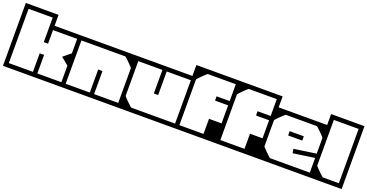

<svg xmlns="http://www.w3.org/2000/svg" viewBox="-51 -1134 3218 1682"><g transform="rotate(20 1558.5 -293.0)"><path d="M245 -213Q245 -213 248 -213Q251 -213 255.5 -213Q260 -213 265 -213Q270.5 -213 275.2 -213Q280 -213 283 -213Q286 -213 286 -213Q286 -205 286 -185.2Q286 -165.5 286 -141Q286 -116.5 286 -93.2Q286 -70 286 -55Q286 -40 286 -40Q286 -40 286 -40Q286 -40 286 -40Q286 -40 286 -40Q286 -40 302.2 -40Q318.5 -40 344 -40Q369.5 -40 398 -40Q426.5 -40 452 -40Q477.5 -40 493.8 -40Q510 -40 510 -40Q510 -40 510 -40Q510 -40 510 -40Q510 -40 510 -40Q510 -40 510 -55.8Q510 -71.5 510 -89.8Q510 -108 510 -115Q510 -120.5 510 -125.8Q510 -131 510 -138.8Q510 -146.5 510 -158.5Q510 -170.5 510 -189Q510 -189 510 -189Q510 -189 510 -189Q510 -189 510 -189Q510 -189 510 -199.5Q510 -210 510 -224Q510 -238 510 -248.5Q510 -259 510 -259H550Q550 -234.5 550 -204.8Q550 -175 550 -141.8Q550 -108.5 550 -72.8Q550 -37 550 0Q550 0 550 0Q550 0 550 0Q550 0 550 0Q550 0 550 0Q550 0 550 0Q550 0 550 0Q550 0 550 0Q550 0 550 0Q550 0 528.5 0Q507 0 473 0Q439 0 400.5 0Q362 0 327.2 0Q292.5 0 269.8 0Q247 0 245 0Q245 0 245 0Q245 0 245 0Q245 0 245 0Q245 0 245 0Q245 0 245 0Q245 0 245 0Q245 0 245 0Q245 0 245 -6Q245 -12 245 -20Q245 -28 245 -34Q245 -40 245 -40Q245 -40 245 -40Q245 -40 245 -40Q245 -40 245 -40Q245 -60 245 -79.8Q245 -99.5 245 -118.2Q245 -137 245 -154Q245 -171 245 -186Q245 -201 245 -213ZM-20 -279H20Q20 -279 20 -261.8Q20 -244.5 20 -217.2Q20 -190 20 -159.5Q20 -129 20 -101.8Q20 -74.5 20 -57.2Q20 -40 20 -40Q20 -40 20 -40Q20 -40 20 -40Q20 -40 20 -40Q20 -40 20 -40Q20 -40 20 -40Q20 -40 20 -40Q20 -40 20 -40Q20 -40 20 -40Q20 -40 20 -40Q20 -40 20 -40Q20 -40 20 -40Q20 -40 20 -40Q20 -40 20 -40Q20 -40 38.2 -40Q56.5 -40 85.2 -40Q114 -40 146 -40Q178 -40 206.8 -40Q235.5 -40 253.8 -40Q272 -40 272 -40Q272 -30.5 272 -20.2Q272 -10 272 0Q272 0 272 0Q272 0 272 0Q272 0 272 0Q272 0 272 0Q272 0 272 0Q272 0 251 0Q230 0 196.8 0Q163.5 0 126 0Q88.5 0 55.2 0Q22 0 1 0Q-20 0 -20 0Q-20 0 -20 0Q-20 0 -20 0Q-20 0 -20 0Q-20 0 -20 0Q-20 0 -20 -20.2Q-20 -40.5 -20 -72.2Q-20 -104 -20 -139.5Q-20 -175 -20 -206.8Q-20 -238.5 -20 -258.8Q-20 -279 -20 -279ZM-20 -288V-586Q-20 -586 -4.5 -586Q11 -586 34.2 -586Q57.5 -586 81 -586Q104.5 -586 121 -586Q137.5 -586 139 -586Q139 -586 139 -586Q139 -586 139 -586Q139 -586 139 -586Q139 -586 139 -586Q139 -586 139 -586Q139 -586 139 -586Q139 -586 139 -586Q139 -586 139 -586Q139 -586 139 -586Q139 -586 139 -586Q140.5 -586 155.5 -586Q170.5 -586 192.2 -586Q214 -586 235.2 -586Q256.5 -586 270.8 -586Q285 -586 285 -586V-484Q306 -484 327 -484Q348 -484 369 -484Q390 -484 411 -484Q411 -484 425 -484Q439 -484 459.8 -484Q480.5 -484 501.2 -484Q522 -484 536 -484Q550 -484 550 -484Q550 -484 550 -484Q550 -484 550 -484Q550 -484 550 -484Q550 -484 550 -484V-287H510V-444Q510 -444 510 -444Q510 -444 510 -444Q510 -444 510 -444Q510 -444 510 -444Q510 -444 510 -444Q510 -444 510 -444Q510 -444 510 -444Q510 -444 493.8 -444Q477.5 -444 452 -444Q426.5 -444 397.8 -444Q369 -444 343.2 -444Q317.5 -444 301.2 -444Q285 -444 285 -444Q285 -444 285 -444Q285 -444 285 -444Q285 -444 285 -444Q285 -444 285 -431.2Q285 -418.5 285 -399.5Q285 -380.5 285 -361.5Q285 -342.5 285 -329.8Q285 -317 285 -317Q285 -317 275 -317Q265 -317 265 -317Q265 -317 255 -317Q245 -317 245 -317Q245 -317 245 -340.2Q245 -363.5 245 -397.5Q245 -431.5 245 -465.5Q245 -499.5 245 -522.8Q245 -546 245 -546Q245 -546 245 -546Q245 -546 245 -546Q245 -546 229 -546Q213 -546 192 -546Q171 -546 155 -546Q139 -546 139 -546Q139 -546 121 -546Q103 -546 79.5 -546Q56 -546 38 -546Q20 -546 20 -546Q20 -546 20 -546Q20 -546 20 -546V-288ZM440 -252Q440 -252 440 -252Q440 -252 440 -252Q440 -252 450.5 -260.5Q461 -269 475 -280.5Q489 -292 499.5 -300.5Q510 -309 510 -309V-359H529H550Q550 -359 550 -337.5Q550 -316 550 -284Q550 -252 550 -220Q550 -188 550 -166.5Q550 -145 550 -145H529H510V-195Q510 -195 499.5 -203.5Q489 -212 475 -223.5Q461 -235 450.5 -243.5Q440 -252 440 -252Q440 -252 440 -252Q440 -252 440 -252ZM-20 -358H20Q20 -330.5 20 -314Q20 -297.5 20 -282.2Q20 -267 20 -243Q20 -243 20 -243Q20 -243 20 -243Q20 -243 20 -243Q20 -243 20 -243Q20 -218 20 -205Q20 -192 20 -183.2Q20 -174.5 20 -162.8Q20 -151 20 -128H-20Z M1080 -128H1040Q1040 -155.5 1040 -172Q1040 -188.5 1040 -203.8Q1040 -219 1040 -243Q1040 -243 1040 -243Q1040 -243 1040 -243Q1040 -243 1040 -243Q1040 -243 1040 -243Q1040 -268 1040 -281Q1040 -294 1040 -302.8Q1040 -311.5 1040 -323.2Q1040 -335 1040 -358H1080ZM510 -128V-358H550Q550 -335 550 -323.2Q550 -311.5 550 -302.8Q550 -294 550 -281Q550 -268 550 -243Q550 -243 550 -243Q550 -243 550 -243Q550 -243 550 -243Q550 -243 550 -243Q550 -219 550 -203.8Q550 -188.5 550 -172Q550 -155.5 550 -128ZM1080 -205H1040V-364Q1040 -365.5 1032.2 -374Q1024.5 -382.5 1013 -394.2Q1001.5 -406 989.5 -417.5Q977.5 -429 969 -436.5Q960.5 -444 959 -444Q959 -444 959 -444Q959 -444 959 -444Q959 -444 959 -444Q959 -444 941.8 -444Q924.5 -444 899 -444Q873.5 -444 848 -444Q822.5 -444 805.2 -444Q788 -444 788 -444Q788 -454 788 -464.2Q788 -474.5 788 -484Q788 -484 788 -484Q788 -484 788 -484Q788 -484 788 -484Q788 -484 788 -484Q788 -484 788 -484Q791.5 -484 814 -484Q836.5 -484 869.8 -484Q903 -484 939.2 -484Q975.5 -484 1007.5 -484Q1039.5 -484 1059.8 -484Q1080 -484 1080 -484Q1080 -484 1080 -484Q1080 -484 1080 -484Q1080 -484 1080 -484Q1080 -484 1080 -484Q1080 -484 1080 -463.8Q1080 -443.5 1080 -411.8Q1080 -380 1080 -344.5Q1080 -309 1080 -277.2Q1080 -245.5 1080 -225.2Q1080 -205 1080 -205ZM1080 -279Q1080 -279 1080 -258.8Q1080 -238.5 1080 -206.8Q1080 -175 1080 -139.5Q1080 -104 1080 -72.2Q1080 -40.5 1080 -20.2Q1080 0 1080 0Q1080 0 1080 0Q1080 0 1080 0Q1080 0 1080 0Q1080 0 1080 0Q1080 0 1059 0Q1038 0 1004.8 0Q971.5 0 934 0Q896.5 0 863.2 0Q830 0 809 0Q788 0 788 0Q788 0 788 0Q788 0 788 0Q788 0 788 0Q788 0 788 0Q788 0 788 0Q788 -10 788 -20.2Q788 -30.5 788 -40Q788 -40 806.2 -40Q824.5 -40 853.2 -40Q882 -40 914 -40Q946 -40 974.8 -40Q1003.5 -40 1021.8 -40Q1040 -40 1040 -40Q1040 -40 1040 -40Q1040 -40 1040 -40Q1040 -40 1040 -40Q1040 -40 1040 -40Q1040 -40 1040 -40Q1040 -40 1040 -40Q1040 -40 1040 -40Q1040 -40 1040 -40Q1040 -40 1040 -40Q1040 -40 1040 -40Q1040 -40 1040 -40Q1040 -40 1040 -40Q1040 -40 1040 -40Q1040 -40 1040 -57.2Q1040 -74.5 1040 -101.8Q1040 -129 1040 -159.5Q1040 -190 1040 -217.2Q1040 -244.5 1040 -261.8Q1040 -279 1040 -279ZM510 -279H550Q550 -279 550 -261.8Q550 -244.5 550 -217.2Q550 -190 550 -159.5Q550 -129 550 -101.8Q550 -74.5 550 -57.2Q550 -40 550 -40Q550 -40 550 -40Q550 -40 550 -40Q550 -40 550 -40Q550 -40 550 -40Q550 -40 550 -40Q550 -40 550 -40Q550 -40 550 -40Q550 -40 550 -40Q550 -40 550 -40Q550 -40 550 -40Q550 -40 550 -40Q550 -40 550 -40Q550 -40 550 -40Q550 -40 568.2 -40Q586.5 -40 615.2 -40Q644 -40 676 -40Q708 -40 736.8 -40Q765.5 -40 783.8 -40Q802 -40 802 -40Q802 -30.5 802 -20.2Q802 -10 802 0Q802 0 802 0Q802 0 802 0Q802 0 802 0Q802 0 802 0Q802 0 802 0Q802 0 781 0Q760 0 726.8 0Q693.5 0 656 0Q618.5 0 585.2 0Q552 0 531 0Q510 0 510 0Q510 0 510 0Q510 0 510 0Q510 0 510 0Q510 0 510 0Q510 0 510 -20.2Q510 -40.5 510 -72.2Q510 -104 510 -139.5Q510 -175 510 -206.8Q510 -238.5 510 -258.8Q510 -279 510 -279ZM510 -205Q510 -205 510 -225.2Q510 -245.5 510 -277.2Q510 -309 510 -344.5Q510 -380 510 -411.8Q510 -443.5 510 -463.8Q510 -484 510 -484Q510 -484 510 -484Q510 -484 510 -484Q510 -484 510 -484Q510 -484 510 -484Q510 -484 531 -484Q552 -484 585.2 -484Q618.5 -484 656 -484Q693.5 -484 726.8 -484Q760 -484 781 -484Q802 -484 802 -484Q802 -484 802 -484Q802 -484 802 -484Q802 -484 802 -484Q802 -484 802 -484Q802 -484 802 -484Q802 -474.5 802 -464.2Q802 -454 802 -444Q802 -444 783.8 -444Q765.5 -444 736.8 -444Q708 -444 676 -444Q644 -444 615.2 -444Q586.5 -444 568.2 -444Q550 -444 550 -444Q550 -444 550 -444Q550 -444 550 -444Q550 -444 550 -444Q550 -444 550 -444Q550 -444 550 -444Q550 -444 550 -444Q550 -444 550 -444Q550 -444 550 -444Q550 -444 550 -444Q550 -444 550 -444Q550 -444 550 -444Q550 -444 550 -444Q550 -444 550 -444Q550 -444 550 -426.8Q550 -409.5 550 -382.2Q550 -355 550 -324.5Q550 -294 550 -266.8Q550 -239.5 550 -222.2Q550 -205 550 -205ZM779 -33Q777.5 -33 776.8 -33Q776 -33 775.5 -33.5Q775 -34 775 -34.8Q775 -35.5 775 -37Q775 -37 775 -37Q775 -37 775 -37Q775 -37 775 -37Q775 -37 775 -37Q775 -37 775 -37Q775 -37 775 -52.5Q775 -68 775 -92.2Q775 -116.5 775 -144Q775 -171.5 775 -195.8Q775 -220 775 -235.5Q775 -251 775 -251Q775 -253 775.2 -253.8Q775.5 -254.5 776.2 -254.8Q777 -255 779 -255Q779 -255 787 -255Q795 -255 803 -255Q811 -255 811 -255Q813 -255 813.8 -254.8Q814.5 -254.5 814.8 -253.8Q815 -253 815 -251Q815 -251 815 -235.5Q815 -220 815 -195.8Q815 -171.5 815 -144Q815 -116.5 815 -92.2Q815 -68 815 -52.5Q815 -37 815 -37Q815 -37 815 -37Q815 -37 815 -37Q815 -37 815 -37Q815 -37 815 -37Q815 -37 815 -37Q815 -35.5 815 -34.8Q815 -34 814.5 -33.5Q814 -33 813.2 -33Q812.5 -33 811 -33Q811 -33 803 -33Q795 -33 787 -33Q779 -33 779 -33Z M1040 -357H1080Q1080 -329.5 1080 -313Q1080 -296.5 1080 -281.2Q1080 -266 1080 -242Q1080 -242 1080 -242Q1080 -242 1080 -242Q1080 -242 1080 -242Q1080 -242 1080 -242Q1080 -217 1080 -204Q1080 -191 1080 -182.2Q1080 -173.5 1080 -161.8Q1080 -150 1080 -127H1040ZM1610 -357V-127H1570Q1570 -150 1570 -161.8Q1570 -173.5 1570 -182.2Q1570 -191 1570 -204Q1570 -217 1570 -242Q1570 -242 1570 -242Q1570 -242 1570 -242Q1570 -242 1570 -242Q1570 -242 1570 -242Q1570 -266 1570 -281.2Q1570 -296.5 1570 -313Q1570 -329.5 1570 -357ZM1040 -279H1080V-120Q1080 -118.5 1087.8 -110Q1095.5 -101.5 1107 -89.8Q1118.5 -78 1130.5 -66.5Q1142.5 -55 1151 -47.5Q1159.5 -40 1161 -40Q1161 -40 1161 -40Q1161 -40 1161 -40Q1161 -40 1161 -40Q1161 -40 1178.2 -40Q1195.5 -40 1221 -40Q1246.5 -40 1272 -40Q1297.5 -40 1314.8 -40Q1332 -40 1332 -40Q1332 -30.5 1332 -20.2Q1332 -10 1332 0Q1332 0 1332 0Q1332 0 1332 0Q1332 0 1332 0Q1332 0 1332 0Q1332 0 1332 0Q1328.5 0 1306 0Q1283.5 0 1250.2 0Q1217 0 1180.8 0Q1144.5 0 1112.5 0Q1080.5 0 1060.2 0Q1040 0 1040 0Q1040 0 1040 0Q1040 0 1040 0Q1040 0 1040 0Q1040 0 1040 0Q1040 0 1040 -20.2Q1040 -40.5 1040 -72.2Q1040 -104 1040 -139.5Q1040 -175 1040 -206.8Q1040 -238.5 1040 -258.8Q1040 -279 1040 -279ZM1040 -205Q1040 -205 1040 -225.2Q1040 -245.5 1040 -277.2Q1040 -309 1040 -344.5Q1040 -380 1040 -411.8Q1040 -443.5 1040 -463.8Q1040 -484 1040 -484Q1040 -484 1040 -484Q1040 -484 1040 -484Q1040 -484 1040 -484Q1040 -484 1040 -484Q1040 -484 1061 -484Q1082 -484 1115.2 -484Q1148.5 -484 1186 -484Q1223.5 -484 1256.8 -484Q1290 -484 1311 -484Q1332 -484 1332 -484Q1332 -484 1332 -484Q1332 -484 1332 -484Q1332 -484 1332 -484Q1332 -484 1332 -484Q1332 -484 1332 -484Q1332 -474.5 1332 -464.2Q1332 -454 1332 -444Q1332 -444 1313.8 -444Q1295.5 -444 1266.8 -444Q1238 -444 1206 -444Q1174 -444 1145.2 -444Q1116.5 -444 1098.2 -444Q1080 -444 1080 -444Q1080 -444 1080 -444Q1080 -444 1080 -444Q1080 -444 1080 -444Q1080 -444 1080 -444Q1080 -444 1080 -444Q1080 -444 1080 -444Q1080 -444 1080 -444Q1080 -444 1080 -444Q1080 -444 1080 -444Q1080 -444 1080 -444Q1080 -444 1080 -444Q1080 -444 1080 -444Q1080 -444 1080 -444Q1080 -444 1080 -426.8Q1080 -409.5 1080 -382.2Q1080 -355 1080 -324.5Q1080 -294 1080 -266.8Q1080 -239.5 1080 -222.2Q1080 -205 1080 -205ZM1610 -205H1570Q1570 -205 1570 -222.2Q1570 -239.5 1570 -266.8Q1570 -294 1570 -324.5Q1570 -355 1570 -382.2Q1570 -409.5 1570 -426.8Q1570 -444 1570 -444Q1570 -444 1570 -444Q1570 -444 1570 -444Q1570 -444 1570 -444Q1570 -444 1570 -444Q1570 -444 1570 -444Q1570 -444 1570 -444Q1570 -444 1570 -444Q1570 -444 1570 -444Q1570 -444 1570 -444Q1570 -444 1570 -444Q1570 -444 1570 -444Q1570 -444 1570 -444Q1570 -444 1570 -444Q1570 -444 1551.8 -444Q1533.5 -444 1504.8 -444Q1476 -444 1444 -444Q1412 -444 1383.2 -444Q1354.5 -444 1336.2 -444Q1318 -444 1318 -444Q1318 -454 1318 -464.2Q1318 -474.5 1318 -484Q1318 -484 1318 -484Q1318 -484 1318 -484Q1318 -484 1318 -484Q1318 -484 1318 -484Q1318 -484 1318 -484Q1318 -484 1339 -484Q1360 -484 1393.2 -484Q1426.5 -484 1464 -484Q1501.5 -484 1534.8 -484Q1568 -484 1589 -484Q1610 -484 1610 -484Q1610 -484 1610 -484Q1610 -484 1610 -484Q1610 -484 1610 -484Q1610 -484 1610 -484Q1610 -484 1610 -463.8Q1610 -443.5 1610 -411.8Q1610 -380 1610 -344.5Q1610 -309 1610 -277.2Q1610 -245.5 1610 -225.2Q1610 -205 1610 -205ZM1610 -279Q1610 -279 1610 -258.8Q1610 -238.5 1610 -206.8Q1610 -175 1610 -139.5Q1610 -104 1610 -72.2Q1610 -40.5 1610 -20.2Q1610 0 1610 0Q1610 0 1610 0Q1610 0 1610 0Q1610 0 1610 0Q1610 0 1610 0Q1610 0 1589 0Q1568 0 1534.8 0Q1501.5 0 1464 0Q1426.5 0 1393.2 0Q1360 0 1339 0Q1318 0 1318 0Q1318 0 1318 0Q1318 0 1318 0Q1318 0 1318 0Q1318 0 1318 0Q1318 0 1318 0Q1318 -10 1318 -20.2Q1318 -30.5 1318 -40Q1318 -40 1336.2 -40Q1354.5 -40 1383.2 -40Q1412 -40 1444 -40Q1476 -40 1504.8 -40Q1533.5 -40 1551.8 -40Q1570 -40 1570 -40Q1570 -40 1570 -40Q1570 -40 1570 -40Q1570 -40 1570 -40Q1570 -40 1570 -40Q1570 -40 1570 -40Q1570 -40 1570 -40Q1570 -40 1570 -40Q1570 -40 1570 -40Q1570 -40 1570 -40Q1570 -40 1570 -40Q1570 -40 1570 -40Q1570 -40 1570 -40Q1570 -40 1570 -40Q1570 -40 1570 -57.2Q1570 -74.5 1570 -101.8Q1570 -129 1570 -159.5Q1570 -190 1570 -217.2Q1570 -244.5 1570 -261.8Q1570 -279 1570 -279ZM1309 -446Q1309 -446 1317 -446Q1325 -446 1333 -446Q1341 -446 1341 -446Q1342.5 -446 1343.2 -446Q1344 -446 1344.5 -445.5Q1345 -445 1345 -444.2Q1345 -443.5 1345 -442Q1345 -442 1345 -442Q1345 -442 1345 -442Q1345 -442 1345 -442Q1345 -442 1345 -442Q1345 -442 1345 -442Q1345 -442 1345 -426.5Q1345 -411 1345 -386.8Q1345 -362.5 1345 -335Q1345 -307.5 1345 -283.2Q1345 -259 1345 -243.5Q1345 -228 1345 -228Q1345 -226 1344.8 -225.2Q1344.5 -224.5 1343.8 -224.2Q1343 -224 1341 -224Q1341 -224 1333 -224Q1325 -224 1317 -224Q1309 -224 1309 -224Q1307 -224 1306.2 -224.2Q1305.5 -224.5 1305.2 -225.2Q1305 -226 1305 -228Q1305 -228 1305 -243.5Q1305 -259 1305 -283.2Q1305 -307.5 1305 -335Q1305 -362.5 1305 -386.8Q1305 -411 1305 -426.5Q1305 -442 1305 -442Q1305 -442 1305 -442Q1305 -442 1305 -442Q1305 -442 1305 -442Q1305 -442 1305 -442Q1305 -442 1305 -442Q1305 -443.5 1305 -444.2Q1305 -445 1305.5 -445.5Q1306 -446 1306.8 -446Q1307.5 -446 1309 -446Z M1830 -385Q1830 -387 1830.2 -387.8Q1830.5 -388.5 1831.2 -388.8Q1832 -389 1834 -389Q1834 -389 1849.5 -389Q1865 -389 1888 -389Q1911 -389 1934 -389Q1957 -389 1972.5 -389Q1988 -389 1988 -389Q1988 -389 1988 -389Q1988 -389 1988 -389Q1988 -389 1988 -389Q1988 -389 1988 -389Q1988 -389 1988 -389Q1991 -389 1991.5 -388.5Q1992 -388 1992 -385Q1992 -385 1992 -381.8Q1992 -378.5 1992 -373.8Q1992 -369 1992 -364.2Q1992 -359.5 1992 -356.2Q1992 -353 1992 -353Q1992 -350 1991.5 -349.5Q1991 -349 1988 -349Q1988 -349 1988 -349Q1988 -349 1988 -349Q1988 -349 1988 -349Q1988 -349 1988 -349Q1988 -349 1988 -349Q1988 -349 1972.5 -349Q1957 -349 1934 -349Q1911 -349 1888 -349Q1865 -349 1849.5 -349Q1834 -349 1834 -349Q1832 -349 1831.2 -349.2Q1830.5 -349.5 1830.2 -350.2Q1830 -351 1830 -353Q1830 -353 1830 -361Q1830 -369 1830 -377Q1830 -385 1830 -385ZM1570 -307Q1570 -330 1570 -352.8Q1570 -375.5 1570 -398.5Q1570 -421.5 1570 -444.8Q1570 -468 1570 -491.2Q1570 -514.5 1570 -538.2Q1570 -562 1570 -586Q1570 -586 1570 -586Q1570 -586 1570 -586Q1570 -586 1592 -586Q1614 -586 1646.5 -586Q1679 -586 1711.5 -586Q1744 -586 1766 -586Q1788 -586 1788 -586Q1788 -586 1788 -586Q1788 -586 1788 -586Q1788 -586 1788 -586Q1788 -586 1788 -586Q1788 -586 1788 -586Q1788 -576.5 1788 -566.2Q1788 -556 1788 -546Q1786.5 -546 1778 -546Q1769.5 -546 1757.5 -546Q1745.5 -546 1732.2 -546Q1719 -546 1708 -546Q1697 -546 1691 -546Q1691 -546 1691 -546Q1691 -546 1691 -546Q1691 -546 1691 -546Q1689.5 -546 1681 -538.5Q1672.5 -531 1660.5 -519.5Q1648.5 -508 1637 -496.2Q1625.5 -484.5 1617.8 -476Q1610 -467.5 1610 -466V-307ZM1992 -307H1952Q1952 -307 1952 -331.2Q1952 -355.5 1952 -391Q1952 -426.5 1952 -462Q1952 -497.5 1952 -521.8Q1952 -546 1952 -546Q1952 -546 1952 -546Q1952 -546 1952 -546Q1952 -546 1952 -546Q1952 -546 1952 -546Q1952 -546 1952 -546Q1952 -546 1952 -546Q1952 -546 1952 -546Q1952 -546 1952 -546Q1952 -546 1952 -546Q1952 -546 1952 -546Q1952 -546 1952 -546Q1952 -546 1934 -546Q1916 -546 1889.5 -546Q1863 -546 1836.5 -546Q1810 -546 1792 -546Q1774 -546 1774 -546Q1774 -556 1774 -566.2Q1774 -576.5 1774 -586Q1774 -586 1774 -586Q1774 -586 1774 -586Q1774 -586 1774 -586Q1774 -586 1774 -586Q1774 -586 1774 -586Q1774 -586 1796 -586Q1818 -586 1850.5 -586Q1883 -586 1915.5 -586Q1948 -586 1970 -586Q1992 -586 1992 -586Q1992 -586 1992 -586Q1992 -586 1992 -586Q1992 -586 1992 -586Q1992 -586 1992 -565.8Q1992 -545.5 1992 -513.8Q1992 -482 1992 -446.5Q1992 -411 1992 -379.2Q1992 -347.5 1992 -327.2Q1992 -307 1992 -307ZM1774 0Q1774 0 1774 0Q1774 0 1774 0Q1774 0 1774 0Q1774 0 1774 0Q1774 0 1774 0Q1773 0 1752 0Q1731 0 1700.8 0Q1670.5 0 1640.5 0Q1610.5 0 1590.2 0Q1570 0 1570 0Q1570 0 1570 0Q1570 0 1570 0Q1570 0 1570 0Q1570 -37 1570 -74.5Q1570 -112 1570 -147.2Q1570 -182.5 1570 -213.2Q1570 -244 1570 -268H1610V-40Q1610 -40 1610 -40Q1610 -40 1610 -40Q1610 -40 1610 -40Q1610 -40 1610 -40Q1610 -40 1610 -40Q1610 -40 1610 -40Q1610 -40 1626.8 -40Q1643.5 -40 1665.5 -40Q1687.5 -40 1704.2 -40Q1721 -40 1721 -40Q1721 -40 1738.2 -40Q1755.5 -40 1778 -40Q1800.5 -40 1817.8 -40Q1835 -40 1835 -40Q1835 -40 1835 -40Q1835 -40 1835 -40Q1835 -40 1835 -40Q1835 -40 1835 -40Q1835 -40 1835 -54.2Q1835 -68.5 1835 -89.5Q1835 -110.5 1835 -131.5Q1835 -152.5 1835 -166.8Q1835 -181 1835 -181Q1835 -181 1835 -181Q1835 -181 1835 -181Q1835 -181 1835 -181Q1835 -181 1835 -181Q1835 -181 1835 -181Q1835 -181 1852.8 -181Q1870.5 -181 1893.5 -181Q1916.5 -181 1934.2 -181Q1952 -181 1952 -181Q1952 -181 1952 -181Q1952 -181 1952 -181Q1952 -181 1952 -181Q1952 -181 1952 -194Q1952 -207 1952 -226Q1952 -245 1952 -264Q1952 -283 1952 -296Q1952 -309 1952 -309Q1952 -309 1952 -309Q1952 -309 1952 -309H1992Q1992 -290.5 1992 -272.5Q1992 -254.5 1992 -224.2Q1992 -194 1992 -141Q1992 -88 1992 0Q1992 0 1992 0Q1992 0 1992 0Q1992 0 1970.2 0Q1948.5 0 1916.5 0Q1884.5 0 1852.2 0Q1820 0 1797.5 0Q1775 0 1774 0Q1774 0 1774 0Q1774 0 1774 0Q1774 0 1774 0Q1774 0 1774 0Q1774 0 1774 0ZM1570 -358H1610Q1610 -330.5 1610 -314Q1610 -297.5 1610 -282.2Q1610 -267 1610 -243Q1610 -243 1610 -243Q1610 -243 1610 -243Q1610 -243 1610 -243Q1610 -243 1610 -243Q1610 -218 1610 -205Q1610 -192 1610 -183.2Q1610 -174.5 1610 -162.8Q1610 -151 1610 -128H1570Z M2212 -385Q2212 -387 2212.2 -387.8Q2212.5 -388.5 2213.2 -388.8Q2214 -389 2216 -389Q2216 -389 2231.5 -389Q2247 -389 2270 -389Q2293 -389 2316 -389Q2339 -389 2354.5 -389Q2370 -389 2370 -389Q2370 -389 2370 -389Q2370 -389 2370 -389Q2370 -389 2370 -389Q2370 -389 2370 -389Q2370 -389 2370 -389Q2373 -389 2373.5 -388.5Q2374 -388 2374 -385Q2374 -385 2374 -381.8Q2374 -378.5 2374 -373.8Q2374 -369 2374 -364.2Q2374 -359.5 2374 -356.2Q2374 -353 2374 -353Q2374 -350 2373.5 -349.5Q2373 -349 2370 -349Q2370 -349 2370 -349Q2370 -349 2370 -349Q2370 -349 2370 -349Q2370 -349 2370 -349Q2370 -349 2370 -349Q2370 -349 2354.5 -349Q2339 -349 2316 -349Q2293 -349 2270 -349Q2247 -349 2231.5 -349Q2216 -349 2216 -349Q2214 -349 2213.2 -349.2Q2212.5 -349.5 2212.2 -350.2Q2212 -351 2212 -353Q2212 -353 2212 -361Q2212 -369 2212 -377Q2212 -385 2212 -385ZM1952 -307Q1952 -330 1952 -352.8Q1952 -375.5 1952 -398.5Q1952 -421.5 1952 -444.8Q1952 -468 1952 -491.2Q1952 -514.5 1952 -538.2Q1952 -562 1952 -586Q1952 -586 1952 -586Q1952 -586 1952 -586Q1952 -586 1974 -586Q1996 -586 2028.5 -586Q2061 -586 2093.5 -586Q2126 -586 2148 -586Q2170 -586 2170 -586Q2170 -586 2170 -586Q2170 -586 2170 -586Q2170 -586 2170 -586Q2170 -586 2170 -586Q2170 -586 2170 -586Q2170 -576.5 2170 -566.2Q2170 -556 2170 -546Q2168.5 -546 2160 -546Q2151.5 -546 2139.5 -546Q2127.5 -546 2114.2 -546Q2101 -546 2090 -546Q2079 -546 2073 -546Q2073 -546 2073 -546Q2073 -546 2073 -546Q2073 -546 2073 -546Q2071.5 -546 2063 -538.5Q2054.5 -531 2042.5 -519.5Q2030.5 -508 2019 -496.2Q2007.5 -484.5 1999.8 -476Q1992 -467.5 1992 -466V-307ZM2374 -307H2334Q2334 -307 2334 -331.2Q2334 -355.5 2334 -391Q2334 -426.5 2334 -462Q2334 -497.5 2334 -521.8Q2334 -546 2334 -546Q2334 -546 2334 -546Q2334 -546 2334 -546Q2334 -546 2334 -546Q2334 -546 2334 -546Q2334 -546 2334 -546Q2334 -546 2334 -546Q2334 -546 2334 -546Q2334 -546 2334 -546Q2334 -546 2334 -546Q2334 -546 2334 -546Q2334 -546 2334 -546Q2334 -546 2316 -546Q2298 -546 2271.5 -546Q2245 -546 2218.5 -546Q2192 -546 2174 -546Q2156 -546 2156 -546Q2156 -556 2156 -566.2Q2156 -576.5 2156 -586Q2156 -586 2156 -586Q2156 -586 2156 -586Q2156 -586 2156 -586Q2156 -586 2156 -586Q2156 -586 2156 -586Q2156 -586 2178 -586Q2200 -586 2232.5 -586Q2265 -586 2297.5 -586Q2330 -586 2352 -586Q2374 -586 2374 -586Q2374 -586 2374 -586Q2374 -586 2374 -586Q2374 -586 2374 -586Q2374 -586 2374 -565.8Q2374 -545.5 2374 -513.8Q2374 -482 2374 -446.5Q2374 -411 2374 -379.2Q2374 -347.5 2374 -327.2Q2374 -307 2374 -307ZM2156 0Q2156 0 2156 0Q2156 0 2156 0Q2156 0 2156 0Q2156 0 2156 0Q2156 0 2156 0Q2155 0 2134 0Q2113 0 2082.8 0Q2052.5 0 2022.5 0Q1992.5 0 1972.2 0Q1952 0 1952 0Q1952 0 1952 0Q1952 0 1952 0Q1952 0 1952 0Q1952 -37 1952 -74.5Q1952 -112 1952 -147.2Q1952 -182.5 1952 -213.2Q1952 -244 1952 -268H1992V-40Q1992 -40 1992 -40Q1992 -40 1992 -40Q1992 -40 1992 -40Q1992 -40 1992 -40Q1992 -40 1992 -40Q1992 -40 1992 -40Q1992 -40 2008.8 -40Q2025.5 -40 2047.5 -40Q2069.5 -40 2086.2 -40Q2103 -40 2103 -40Q2103 -40 2120.2 -40Q2137.5 -40 2160 -40Q2182.5 -40 2199.8 -40Q2217 -40 2217 -40Q2217 -40 2217 -40Q2217 -40 2217 -40Q2217 -40 2217 -40Q2217 -40 2217 -40Q2217 -40 2217 -54.2Q2217 -68.5 2217 -89.5Q2217 -110.5 2217 -131.5Q2217 -152.5 2217 -166.8Q2217 -181 2217 -181Q2217 -181 2217 -181Q2217 -181 2217 -181Q2217 -181 2217 -181Q2217 -181 2217 -181Q2217 -181 2217 -181Q2217 -181 2234.8 -181Q2252.5 -181 2275.5 -181Q2298.5 -181 2316.2 -181Q2334 -181 2334 -181Q2334 -181 2334 -181Q2334 -181 2334 -181Q2334 -181 2334 -181Q2334 -181 2334 -194Q2334 -207 2334 -226Q2334 -245 2334 -264Q2334 -283 2334 -296Q2334 -309 2334 -309Q2334 -309 2334 -309Q2334 -309 2334 -309H2374Q2374 -290.5 2374 -272.5Q2374 -254.5 2374 -224.2Q2374 -194 2374 -141Q2374 -88 2374 0Q2374 0 2374 0Q2374 0 2374 0Q2374 0 2352.2 0Q2330.5 0 2298.5 0Q2266.5 0 2234.2 0Q2202 0 2179.5 0Q2157 0 2156 0Q2156 0 2156 0Q2156 0 2156 0Q2156 0 2156 0Q2156 0 2156 0Q2156 0 2156 0ZM1952 -358H1992Q1992 -330.5 1992 -314Q1992 -297.5 1992 -282.2Q1992 -267 1992 -243Q1992 -243 1992 -243Q1992 -243 1992 -243Q1992 -243 1992 -243Q1992 -243 1992 -243Q1992 -218 1992 -205Q1992 -192 1992 -183.2Q1992 -174.5 1992 -162.8Q1992 -151 1992 -128H1952Z M2334 -205Q2334 -228 2334 -257Q2334 -286 2334 -317.5Q2334 -349 2334 -378.5Q2334 -408 2334 -432Q2334 -456 2334 -470Q2334 -484 2334 -484Q2334 -484 2334 -484Q2334 -484 2334 -484Q2334 -484 2334 -484Q2334 -484 2334 -484Q2334 -484 2353.8 -484Q2373.5 -484 2404.2 -484Q2435 -484 2470 -484Q2505 -484 2535.8 -484Q2566.5 -484 2586.2 -484Q2606 -484 2606 -484Q2606 -484 2606 -484Q2606 -484 2606 -484Q2606 -484 2606 -484Q2606 -484 2606 -484Q2606 -484 2606 -484Q2606 -474.5 2606 -464.2Q2606 -454 2606 -444Q2603.5 -444 2589.5 -444Q2575.5 -444 2555.2 -444Q2535 -444 2514.2 -444Q2493.5 -444 2477.2 -444Q2461 -444 2455 -444Q2455 -444 2455 -444Q2455 -444 2455 -444Q2455 -444 2455 -444Q2455 -444 2455 -444Q2453.5 -444 2445 -436.5Q2436.5 -429 2424.5 -417.5Q2412.5 -406 2401 -394.2Q2389.5 -382.5 2381.8 -374Q2374 -365.5 2374 -364V-205ZM2334 -357H2374Q2374 -329.5 2374 -313Q2374 -296.5 2374 -281.2Q2374 -266 2374 -242Q2374 -242 2374 -242Q2374 -242 2374 -242Q2374 -242 2374 -242Q2374 -242 2374 -242Q2374 -217 2374 -204Q2374 -191 2374 -182.2Q2374 -173.5 2374 -161.8Q2374 -150 2374 -127H2334ZM2334 -279H2374V-120Q2374 -118.5 2381.8 -110Q2389.5 -101.5 2401 -89.8Q2412.5 -78 2424.5 -66.5Q2436.5 -55 2445 -47.5Q2453.5 -40 2455 -40Q2455 -40 2455 -40Q2455 -40 2455 -40Q2455 -40 2455 -40Q2455 -40 2455 -40Q2461 -40 2477.2 -40Q2493.5 -40 2514.2 -40Q2535 -40 2555.2 -40Q2575.5 -40 2589.5 -40Q2603.5 -40 2606 -40Q2606 -30.5 2606 -20.2Q2606 -10 2606 0Q2606 0 2606 0Q2606 0 2606 0Q2606 0 2606 0Q2606 0 2606 0Q2606 0 2606 0Q2606 0 2586.2 0Q2566.5 0 2535.8 0Q2505 0 2470 0Q2435 0 2404.2 0Q2373.5 0 2353.8 0Q2334 0 2334 0Q2334 0 2334 0Q2334 0 2334 0Q2334 0 2334 0Q2334 0 2334 0Q2334 0 2334 -14Q2334 -28 2334 -52Q2334 -76 2334 -105.5Q2334 -135 2334 -166.2Q2334 -197.5 2334 -227Q2334 -256.5 2334 -279ZM2866 -205H2826V-364Q2826 -365.5 2818.2 -374Q2810.5 -382.5 2799 -394.2Q2787.5 -406 2775.5 -417.5Q2763.5 -429 2755 -436.5Q2746.5 -444 2745 -444Q2745 -444 2745 -444Q2745 -444 2745 -444Q2745 -444 2745 -444Q2745 -444 2745 -444Q2739 -444 2722.8 -444Q2706.5 -444 2685.8 -444Q2665 -444 2644.8 -444Q2624.5 -444 2610.5 -444Q2596.5 -444 2594 -444Q2594 -454 2594 -464.2Q2594 -474.5 2594 -484Q2594 -484 2594 -484Q2594 -484 2594 -484Q2594 -484 2594 -484Q2594 -484 2594 -484Q2594 -484 2594 -484Q2594 -484 2613.8 -484Q2633.5 -484 2664.2 -484Q2695 -484 2730 -484Q2765 -484 2795.8 -484Q2826.5 -484 2846.2 -484Q2866 -484 2866 -484Q2866 -484 2866 -484Q2866 -484 2866 -484Q2866 -484 2866 -484Q2866 -484 2866 -484Q2866 -484 2866 -470Q2866 -456 2866 -432Q2866 -408 2866 -378.5Q2866 -349 2866 -317.5Q2866 -286 2866 -257Q2866 -228 2866 -205ZM2866 -249Q2866 -249 2866 -231Q2866 -213 2866 -184.8Q2866 -156.5 2866 -124.5Q2866 -92.5 2866 -64.2Q2866 -36 2866 -18Q2866 0 2866 0Q2866 0 2866 0Q2866 0 2866 0Q2866 0 2866 0Q2866 0 2866 0Q2866 0 2846.2 0Q2826.5 0 2795.8 0Q2765 0 2730 0Q2695 0 2664.2 0Q2633.5 0 2613.8 0Q2594 0 2594 0Q2594 0 2594 0Q2594 0 2594 0Q2594 0 2594 0Q2594 0 2594 0Q2594 0 2594 0Q2594 -10 2594 -20.2Q2594 -30.5 2594 -40Q2594 -40 2617.5 -40Q2641 -40 2675.5 -40Q2710 -40 2744.5 -40Q2779 -40 2802.5 -40Q2826 -40 2826 -40Q2826 -40 2826 -40Q2826 -40 2826 -40Q2826 -40 2826 -40Q2826 -40 2826 -40Q2826 -40 2826 -40Q2826 -40 2826 -40Q2826 -40 2826 -40Q2826 -40 2826 -40Q2826 -40 2826 -40Q2826 -40 2826 -40Q2826 -40 2826 -40Q2826 -40 2826 -61Q2826 -82 2826 -113.2Q2826 -144.5 2826 -175.8Q2826 -207 2826 -228Q2826 -249 2826 -249ZM2664 -321Q2664 -321 2664 -321Q2664 -321 2664 -321Q2664 -321 2664 -321Q2664 -321 2664 -321Q2664 -321 2664 -321Q2664 -321 2664 -321Q2664 -321 2664 -321Q2667 -321 2667.5 -320.5Q2668 -320 2668 -317Q2668 -311.5 2668 -306.2Q2668 -301 2668 -295.8Q2668 -290.5 2668 -285Q2668 -282 2667.5 -281.5Q2667 -281 2664 -281Q2664 -281 2664 -281Q2664 -281 2664 -281Q2664 -281 2664 -281Q2664 -281 2664 -281Q2664 -281 2664 -281Q2664 -281 2664 -281Q2664 -281 2664 -281Q2664 -281 2645.2 -281Q2626.5 -281 2602 -281Q2577.5 -281 2558.8 -281Q2540 -281 2540 -281Q2540 -281 2540 -281Q2540 -281 2540 -281Q2537 -281 2536.5 -281.5Q2536 -282 2536 -285Q2536 -290.5 2536 -295.8Q2536 -301 2536 -306.2Q2536 -311.5 2536 -317Q2536 -320 2536.5 -320.5Q2537 -321 2540 -321Q2540 -321 2540 -321Q2540 -321 2540 -321Q2540 -321 2558.8 -321Q2577.5 -321 2602 -321Q2626.5 -321 2645.2 -321Q2664 -321 2664 -321ZM2845 -163H2826Q2826 -163 2826 -166.5Q2826 -170 2826 -173.5Q2826 -177 2826 -177Q2826 -177 2805.8 -174Q2785.5 -171 2755.8 -166.8Q2726 -162.5 2696.2 -158.2Q2666.5 -154 2646.2 -151Q2626 -148 2626 -148Q2626 -148 2625.8 -150Q2625.5 -152 2624.8 -156.2Q2624 -160.5 2623 -167Q2622 -173.5 2621.2 -178Q2620.5 -182.5 2620.2 -184.8Q2620 -187 2620 -187Q2620 -187 2640.8 -190Q2661.5 -193 2692.2 -197.5Q2723 -202 2753.8 -206.5Q2784.5 -211 2805.2 -214Q2826 -217 2826 -217Q2826 -217 2826 -221.8Q2826 -226.5 2826 -231.2Q2826 -236 2826 -236H2845Z M3137 -359V-129H3097Q3097 -152 3097 -163.8Q3097 -175.5 3097 -184.2Q3097 -193 3097 -206Q3097 -219 3097 -244Q3097 -244 3097 -244Q3097 -244 3097 -244Q3097 -244 3097 -244Q3097 -244 3097 -244Q3097 -268 3097 -283.2Q3097 -298.5 3097 -315Q3097 -331.5 3097 -359ZM2826 -328V-586Q2826 -586 2841.8 -586Q2857.5 -586 2881 -586Q2904.5 -586 2928.2 -586Q2952 -586 2968.8 -586Q2985.5 -586 2987 -586Q2987 -586 2987 -586Q2987 -586 2987 -586Q2987 -586 2987 -586Q2987 -586 2987 -586Q2987 -586 2987 -586Q2987 -586 2987 -586Q2987 -586 2987 -586Q2987 -586 2987 -586Q2987 -586 2987 -586Q2988.5 -586 3004.2 -586Q3020 -586 3042 -586Q3064 -586 3085.8 -586Q3107.5 -586 3122.2 -586Q3137 -586 3137 -586V-328H3097V-546Q3097 -546 3097 -546Q3097 -546 3097 -546Q3061 -546 3039.8 -546Q3018.5 -546 3006.8 -546Q2995 -546 2987 -546Q2987 -546 2968.8 -546Q2950.5 -546 2926.5 -546Q2902.5 -546 2884.2 -546Q2866 -546 2866 -546Q2866 -546 2866 -546Q2866 -546 2866 -546V-328ZM2826 -442H2866Q2866 -442 2866 -402.5Q2866 -363 2866 -272Q2866 -272 2866 -269.5Q2866 -267 2866 -267Q2866 -267 2866 -264.5Q2866 -262 2866 -262Q2866 -164 2866 -118Q2866 -72 2866 -72H2826ZM2826 -269H2866V-120Q2866 -118.5 2873.8 -110Q2881.5 -101.5 2893 -89.8Q2904.5 -78 2916.5 -66.5Q2928.5 -55 2937 -47.5Q2945.5 -40 2947 -40Q2947 -40 2962.2 -40Q2977.5 -40 2999.8 -40Q3022 -40 3044.2 -40Q3066.5 -40 3081.8 -40Q3097 -40 3097 -40Q3097 -40 3097 -40Q3097 -40 3097 -40Q3097 -40 3097 -40Q3097 -61 3097 -82.2Q3097 -103.5 3097 -124.5Q3097 -145.5 3097 -166.8Q3097 -188 3097 -209V-269H3137V0Q3137 0 3121.5 0Q3106 0 3083.2 0Q3060.5 0 3037.2 0Q3014 0 2997.8 0Q2981.5 0 2980 0Q2980 0 2980 0Q2980 0 2980 0Q2980 0 2980 0Q2980 0 2980 0Q2980 0 2980 0Q2980 0 2980 0Q2980 0 2980 0Q2980 0 2980 0Q2980 0 2980 0Q2980 0 2980 0Q2978.5 0 2962.5 0Q2946.5 0 2923.8 0Q2901 0 2878.8 0Q2856.5 0 2841.2 0Q2826 0 2826 0Z"/></g></svg>

Font: Honk
Style: Regular
Weight: 400
Designer: Noopur Datye & Yesha Goshar
Foundry: Ek Type
Version: Version 1.000